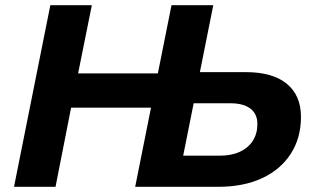

<svg xmlns="http://www.w3.org/2000/svg" viewBox="-20 -720 1213 740"><path d="M34 0 174 -700H334L281 -437H589L641 -700H802L662 0H501L562 -305H254L194 0ZM678 -82 650 -120H827Q872 -120 904.5 -135Q937 -150 954.5 -177.5Q972 -205 972 -242Q972 -281 945 -301.5Q918 -322 868 -322H690L734 -360ZM501 0 641 -700H802L741 -398L714 -442H927Q1031 -442 1085.5 -397Q1140 -352 1140 -270Q1140 -188 1100.5 -127Q1061 -66 989.5 -33Q918 0 821 0Z"/></svg>

Font: MOST Montserrat
Style: Bold Italic
Weight: 700
Italic angle: -11.3°
Designer: Julieta Ulanovsky
Foundry: Julieta Ulanovsky
Version: Version 8.000;March 11, 2024;FontCreator 15.0.0.2926 64-bit